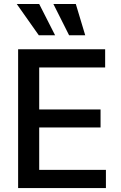

<svg xmlns="http://www.w3.org/2000/svg" viewBox="-20 -958 615 978"><path d="M72.3 -707H515.6V-614.3H179.7V-400.4H492.2V-308.6H179.7V-92.8H519.5V0H72.3ZM65.4 -937.5H179.7L260.7 -778.3H177.7ZM252 -937.5H366.2L414.1 -778.3H332Z"/></svg>

Font: Pretendard Std Medium
Style: Regular
Weight: 500
Designer: Base glyphs from Inter by Rasmus Andersson; Hangeul glyphs from Noto Sans CJK(Source Han Sans) by Jang Soo-young and Kan
Foundry: Kil Hyung-jin
Version: Version 1.309